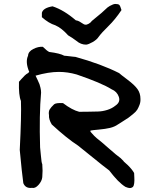

<svg xmlns="http://www.w3.org/2000/svg" viewBox="-20 -950 776 972"><path d="M637 2Q629 2 615 -4Q579 -26 533 -87Q502 -110 449.5 -153Q397 -196 375 -213Q319 -249 242 -320Q226 -347 228 -367Q225 -385 231.5 -396Q238 -407 254 -422Q264 -430 299 -428Q345 -393 381 -384Q402 -384 427.5 -384.5Q453 -385 476 -385.5Q499 -386 523 -393.5Q547 -401 564 -415Q591 -433 581.5 -460Q572 -487 545 -498Q494 -530 368 -573Q322 -586 278 -586Q226 -586 160 -567Q162 -563 170 -546Q178 -529 180 -523.5Q182 -518 185 -505.5Q188 -493 188 -481Q178 -370 183 -204Q184 -201 187 -163Q190 -125 194 -119Q197 -86 194 -53Q192 -33 175 -14Q158 5 142 1Q109 5 98 -23Q91 -73 80 -191Q89 -367 86 -439Q74 -467 76 -536Q79 -539 88 -549.5Q97 -560 105.5 -568Q114 -576 122 -580L128 -586Q107 -636 122 -668Q123 -689 148.5 -702Q174 -715 197 -713Q217 -693 229 -687Q284 -680 305 -668Q310 -668 316 -667L351 -663Q357 -662 362 -662Q492 -626 583 -580Q589 -574 625 -547Q661 -520 676 -499Q691 -478 691 -450Q692 -434 686.5 -419.5Q681 -405 675 -395Q669 -385 653 -372Q637 -359 629.5 -353.5Q622 -348 601.5 -335.5Q581 -323 577 -320Q560 -308 537 -302.5Q514 -297 480.5 -294Q447 -291 438 -289V-283Q460 -258 469 -251Q489 -236 529.5 -200Q570 -164 590 -150L595 -145L605 -135L607 -132Q608 -132 608 -131L627 -114Q650 -91 659 -74Q659 -69 660 -52.5Q661 -36 659.5 -23Q658 -10 653 -4Q646 2 637 2ZM416 -724Q389 -724 367 -743Q346 -759 325 -771Q292 -808 260 -822Q227 -832 192 -863V-885Q198 -910 246 -918Q304 -899 364 -847Q376 -846 391 -835.5Q406 -825 412 -825Q419 -824 429.5 -830Q440 -836 445 -844L474 -868Q489 -879 524 -912L536 -920Q554 -930 564 -930Q579 -930 584 -925Q589 -920 595 -899Q563 -851 529 -818Q495 -785 479 -763Q470 -749 449 -737Q428 -725 416 -724Z"/></svg>

Font: Excalifont
Style: Regular
Weight: 400
Designer: Your Own Font Foundry (Virgil); Ján Filípek / DizajnDesign (Excalifont, modifications)
Foundry: Your Own Font Foundry (Virgil); Ján Filípek / DizajnDesign (Excalifont, modifications)
Version: Version 1.000;Glyphs 3.2 (3227)